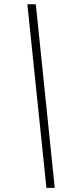

<svg xmlns="http://www.w3.org/2000/svg" viewBox="-20 -782 373 911"><path d="M200.2 109.4 109.9 -761.7H149.9L239.7 109.4Z"/></svg>

Font: Inter Extra Light
Style: Italic
Weight: 200
Italic angle: -9.39999°
Designer: Rasmus Andersson
Foundry: rsms
Version: Version 4.000;git-3c8e0fc